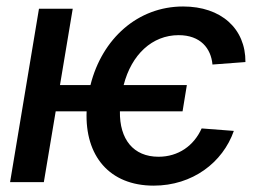

<svg xmlns="http://www.w3.org/2000/svg" viewBox="-20 -573 860 604"><path d="M567.8 -305.4H369C393.5 -401.3 458.8 -462.4 541.9 -462.4C610.8 -462.4 643.8 -420.8 648.4 -370L752.1 -377.8C752.8 -483.3 675.4 -552.6 556.1 -552.6C413.7 -552.6 301.1 -451.7 264.6 -305.4H168.7L208.8 -545.5H102.6L11.7 0H117.9L155.2 -222.7H252.5C246.8 -83.1 323.9 11 463.4 11C585.6 11 680.8 -61.8 715.6 -161.2L614.3 -169C589.8 -114.3 540.8 -79.9 478.7 -79.9C399.5 -79.9 355.8 -134.9 357.2 -222.7H554.3Z"/></svg>

Font: Margiela Sans Medium
Style: Italic
Weight: 500
Italic angle: -9.39999°
Designer: Stefan Endress, Andreas Faust
Version: Version 1.100;FEAKit 1.0